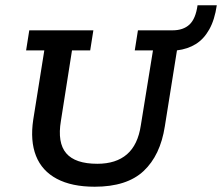

<svg xmlns="http://www.w3.org/2000/svg" viewBox="-20 -698 842 728"><path d="M339 10Q252 10 195.5 -20Q139 -50 116.5 -107Q94 -164 106 -244L148 -507H79L91 -583H334L322 -507H253L211 -240Q197 -157 231 -117Q265 -77 349 -77Q420 -77 461.5 -113Q503 -149 514 -223L560 -507H491L503 -583H634Q675 -583 698.5 -605Q722 -627 729 -678H802Q794 -623 773.5 -586.5Q753 -550 722.5 -531Q692 -512 651 -507L605 -219Q588 -109 524.5 -49.5Q461 10 339 10Z"/></svg>

Font: Rokkitt Medium
Style: Italic
Weight: 500
Italic angle: -9°
Designer: Vernon Adams
Foundry: Vernon Adams
Version: Version 3.103